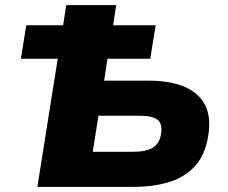

<svg xmlns="http://www.w3.org/2000/svg" viewBox="-20 -725 884 745"><path d="M125 0 204 -497H61L82 -627H225L237 -705H431L419 -627H584L563 -497H397L384 -412H557Q638 -412 694 -389Q750 -366 775 -319Q800 -272 788 -198Q776 -124 737 -81Q698 -38 637.5 -19Q577 0 500 0ZM340 -136H496Q547 -136 573 -152Q599 -168 605 -206Q611 -246 590.5 -261Q570 -276 519 -276H362Z"/></svg>

Font: Nunito Sans 6pt Black
Style: Italic
Weight: 900
Italic angle: -9°
Version: Version 3.101;gftools[0.9.27]